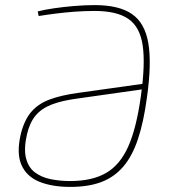

<svg xmlns="http://www.w3.org/2000/svg" viewBox="-20 -722 665 754"><path d="M256 12Q184 12 134 -8.5Q84 -29 64 -75Q44 -121 62 -197Q76 -252 103.5 -283.5Q131 -315 175.5 -331.5Q220 -348 285 -357L549 -394L545 -372L284 -335Q223 -327 183 -311.5Q143 -296 120 -268.5Q97 -241 86 -195Q73 -138 82 -101.5Q91 -65 116.5 -45.5Q142 -26 178.5 -18.5Q215 -11 255 -11Q342 -11 397 -43Q452 -75 484 -147.5Q516 -220 533 -343Q551 -469 540.5 -542.5Q530 -616 484.5 -647.5Q439 -679 352 -679Q311 -679 272 -676Q233 -673 197.5 -668.5Q162 -664 132 -659L128 -677Q154 -684 192 -689.5Q230 -695 272 -698.5Q314 -702 352 -702Q447 -702 498 -667Q549 -632 562.5 -552.5Q576 -473 557 -339Q544 -242 521.5 -175Q499 -108 463.5 -67Q428 -26 377.5 -7Q327 12 256 12Z"/></svg>

Font: Exo 2 Thin
Style: Italic
Weight: 250
Italic angle: -8°
Designer: Natanael Gama
Foundry: Natanael Gama
Version: Version 2.010